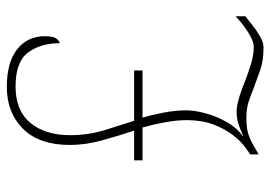

<svg xmlns="http://www.w3.org/2000/svg" viewBox="-132 -630 774 549"><g transform="rotate(-90 254.5 -356.0)"><path d="M394 11Q355 11 329.5 2Q304 -7 277 -17Q257 -25 238 -31.5Q219 -38 190 -38Q160 -38 141 -31Q122 -24 103 -12L87 -3V-27L104 -39Q122 -51 141 -75Q160 -99 172.5 -132.5Q185 -166 185 -208Q185 -238 178.5 -272.5Q172 -307 164 -335H70V-359H155Q140 -404 127 -451Q114 -498 114 -543Q114 -630 160 -676.5Q206 -723 280 -723Q350 -723 387.5 -693.5Q425 -664 425 -614Q425 -590 418 -581Q411 -572 405 -572Q405 -626 378.5 -662Q352 -698 281 -698Q212 -698 177 -655.5Q142 -613 142 -542Q142 -489 157 -441.5Q172 -394 183 -359H327V-335H192Q200 -309 206.5 -274.5Q213 -240 213 -211Q213 -186 204.5 -154.5Q196 -123 179.5 -94Q163 -65 139 -48H142Q171 -61 184.5 -63.5Q198 -66 208 -66Q223 -66 241.5 -61Q260 -56 277 -49.5Q294 -43 304 -39Q322 -32 347 -24.5Q372 -17 394 -17Q412 -17 438.5 -34.5Q465 -52 482 -69V-41Q473 -34 457.5 -21.5Q442 -9 424.5 1Q407 11 394 11Z"/></g></svg>

Font: Noto Serif Ethiopic SemiCondensed Thin
Style: Regular
Weight: 100
Width: 4
Designer: Monotype Design Team
Foundry: Monotype Imaging Inc.
Version: Version 2.102; ttfautohint (v1.8.4.7-5d5b)